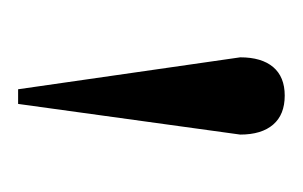

<svg xmlns="http://www.w3.org/2000/svg" viewBox="-81 -673 333 211"><g transform="rotate(90 85.5 -567.5)"><path d="M94.2 -420.9H78.1L43 -665Q43 -688.5 53.7 -701.2Q64.5 -713.9 85 -713.9Q106 -713.9 116.9 -701.2Q127.9 -688.5 127.9 -665Z"/></g></svg>

Font: BabelStone Ogham Lithic
Style: Regular
Weight: 400
Designer: Andrew West
Foundry: BabelStone
Version: Version 1.02 March 14, 2022